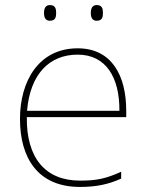

<svg xmlns="http://www.w3.org/2000/svg" viewBox="-20 -822 580 759"><path d="M154 -771C154 -754 159 -740 177 -740C199 -740 202 -754 202 -771C202 -787 199 -802 177 -802C159 -802 154 -787 154 -771ZM339 -771C339 -754 344 -740 362 -740C384 -740 387 -754 387 -771C387 -787 384 -802 362 -802C344 -802 339 -787 339 -771ZM287 -631C133 -631 59 -501 59 -352C59 -197 130 -83 296 -83C360 -83 408 -93 459 -116V-143C397 -115 360 -108 296 -108C159 -108 84 -198 86 -359H479V-384C479 -523 422 -631 287 -631ZM287 -606C399 -606 453 -516 452 -384H87C99 -529 175 -606 287 -606Z"/></svg>

Font: Noto Sans Kannada UI Thin
Style: Regular
Weight: 100
Designer: Jelle Bosma - Monotype Design Team
Foundry: Monotype Imaging Inc.
Version: Version 2.005